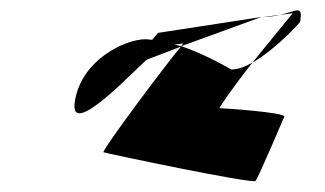

<svg xmlns="http://www.w3.org/2000/svg" viewBox="-20 -658 613 362"><path d="M121 -466C109 -388 252 -546 258 -546L321 -570C294 -538 174 -378 175 -371C175 -370 459 -310 462 -317C467 -323 516 -438 516 -438C519 -446 401 -454 394 -454C392 -454 421 -496 456 -540C442 -532 428 -527 416 -527C416 -527 371 -554 322 -571L473 -626L278 -596L267 -583C262 -583 259 -584 254 -584C217 -584 133 -546 121 -466ZM252 -567 251 -566C251 -566 251 -567 252 -567ZM309 -574C318 -575 324 -576 326 -576C325 -576 324 -574 322 -571C318 -572 313 -573 309 -574ZM456 -540C500 -565 546 -616 546 -617C551 -650 540 -637 508 -630L532 -633C529 -630 492 -584 456 -540ZM475 -626H477ZM477 -626C488 -626 500 -628 508 -630Z"/></svg>

Font: Ampere
Style: SCCndIta
Weight: 400
Version: Version 1